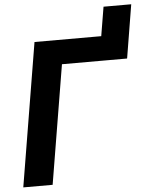

<svg xmlns="http://www.w3.org/2000/svg" viewBox="-59 -923 761 971"><g transform="rotate(-5 322.0 -437.5)"><path d="M458.5 -605 503.4 -875H644L599.6 -605ZM619.6 -727.5 599.1 -603.5H268.6L168.5 0H19.5L140.1 -727.5Z"/></g></svg>

Font: Inter 16pt
Style: Bold Italic
Weight: 700
Italic angle: -9.3988°
Version: Version 4.001;git-66647c0bb